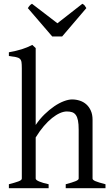

<svg xmlns="http://www.w3.org/2000/svg" viewBox="-20 -994 592 1014"><path d="M327.1 0V-21Q362.3 -30.3 378.9 -37.1Q395.5 -43.9 395.5 -50.8V-309.1Q395.5 -338.9 391.8 -357.4Q388.2 -376 380.4 -386.7Q372.6 -397.5 360.8 -401.4Q349.1 -405.3 333 -405.3Q315.9 -405.3 296.1 -396.5Q276.4 -387.7 254.9 -370.6Q233.4 -353.5 211.4 -327.9Q189.5 -302.2 168.5 -268.1V-50.8Q168.5 -43.5 186.8 -35.6Q205.1 -27.8 236.8 -21V0H26.9V-21Q59.1 -29.3 77.1 -35.9Q95.2 -42.5 95.2 -50.8V-633.8Q95.2 -654.3 93.5 -665.8Q91.8 -677.2 84.7 -683.6Q77.6 -689.9 64 -692.6Q50.3 -695.3 26.9 -698.2V-717.8Q47.4 -721.7 64.2 -725.6Q81.1 -729.5 95.5 -734.1Q109.9 -738.8 123 -744.1Q136.2 -749.5 150.4 -756.8L168.5 -740.2V-334Q189.5 -365.2 215.1 -390.1Q240.7 -415 266.6 -432.6Q292.5 -450.2 317.1 -459.5Q341.8 -468.8 360.8 -468.8Q381.8 -468.8 401.4 -462.4Q420.9 -456.1 435.8 -442.9Q450.7 -429.7 459.7 -409.4Q468.8 -389.2 468.8 -361.8V-50.8Q468.8 -43.9 483.6 -37.4Q498.5 -30.8 537.1 -21V0ZM308.1 -801.3H255.9L127 -951.2Q130.4 -956.1 132.8 -959.5Q135.3 -962.9 137.5 -965.3Q139.6 -967.8 142.3 -969.7Q145 -971.7 148.9 -974.1L283.2 -871.1L415 -974.1Q423.3 -969.7 426.8 -965.3Q430.2 -960.9 436 -951.2Z"/></svg>

Font: Gentium Unicode
Style: Regular
Weight: 400
Version: Version 1.009